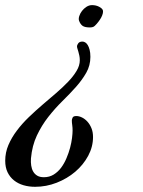

<svg xmlns="http://www.w3.org/2000/svg" viewBox="-153 -449 552 743"><path d="M155.8 -215.8Q155.8 -225.1 154.1 -233.4Q152.3 -241.7 150.4 -248.5Q148.4 -255.4 146.7 -260.7Q145 -266.1 145 -269Q145 -274.9 149.9 -281.5Q154.8 -288.1 166 -288.1Q171.4 -288.1 176.8 -284.9Q182.1 -281.7 186.5 -274.7Q190.9 -267.6 193.8 -256.3Q196.8 -245.1 196.8 -229Q196.8 -195.8 180.9 -167.7Q165 -139.6 140.9 -112.5Q116.7 -85.4 88.1 -57.4Q59.6 -29.3 33.9 3.4Q8.3 36.1 -10.3 75.4Q-28.8 114.7 -33.2 164.1Q-34.2 178.7 -32.2 191.9Q-30.3 205.1 -24.4 215.1Q-18.6 225.1 -8.5 231Q1.5 236.8 17.1 236.8Q38.1 236.8 54.7 226.6Q71.3 216.3 83.5 200Q95.7 183.6 104.2 163.3Q112.8 143.1 118.2 123Q123.5 103 125.7 85.2Q127.9 67.4 127.9 56.2Q127.9 44.9 126.5 35.2Q125 25.4 125 17.1Q125 12.7 127.9 6.3Q130.9 0 142.1 0Q152.8 0 164.3 5.6Q175.8 11.2 185.3 21.7Q194.8 32.2 200.9 47.1Q207 62 207 81.1Q207 119.1 188.2 154.1Q169.4 189 138.2 215.6Q106.9 242.2 66.4 258.1Q25.9 273.9 -17.1 273.9Q-41 273.9 -62 267.8Q-83 261.7 -98.9 249Q-114.7 236.3 -123.8 217.5Q-132.8 198.7 -132.8 172.9Q-132.8 141.1 -120.4 112.1Q-107.9 83 -87.6 56.2Q-67.4 29.3 -41.5 4.4Q-15.6 -20.5 11.5 -43.7Q38.6 -66.9 64.5 -89.1Q90.3 -111.3 110.6 -132.6Q130.9 -153.8 143.3 -174.6Q155.8 -195.3 155.8 -215.8ZM152.8 -369.1Q150.4 -376.5 153.8 -387Q157.2 -397.5 164.3 -406.7Q171.4 -416 181.6 -422.6Q191.9 -429.2 203.1 -429.2Q218.3 -429.2 230.5 -422.9Q242.7 -416.5 245.1 -409.2Q246.6 -403.8 244.6 -396.2Q242.7 -388.7 238.3 -380.6Q233.9 -372.6 227.5 -364.3Q221.2 -356 213.9 -349.1Q210 -345.2 204.8 -344Q199.7 -342.8 194.8 -342.8Q175.3 -342.8 166.5 -349.1Q157.7 -355.5 152.8 -369.1Z"/></svg>

Font: Mervale Script
Style: Regular
Weight: 400
Designer: Astigmatic (AOETI)
Foundry: Astigmatic (AOETI)
Version: Version 1.000